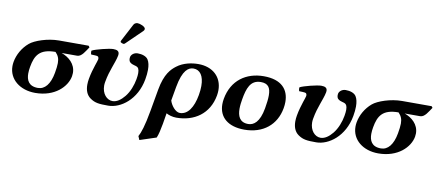

<svg xmlns="http://www.w3.org/2000/svg" viewBox="-77 -992 3535 1539"><g transform="rotate(10 1690.0 -222.0)"><path d="M502.7 -341C539.7 -341 564.3 -390 588.3 -424L579.4 -436H338.4C247.4 -436 144.2 -401 103.1 -366C53.7 -324 20.3 -265 9.5 -204C7.4 -192 6.4 -180.3 6.4 -169C6.4 -61.9 98.6 11 222.6 11C381.6 11 475.4 -84.5 490.9 -172C492.5 -181.2 493.3 -190.1 493.3 -198.6C493.3 -272.4 435.7 -319.9 376.7 -341ZM237.2 -32C160.7 -32 141.3 -80.6 141.3 -133.4C141.3 -151.7 143.6 -170.5 146.7 -188C163.4 -283 197.7 -341 326.7 -341C350.7 -316 360.6 -292.6 360.6 -255.8C360.6 -234.4 357.3 -208.5 351.4 -175C334.8 -81 293.2 -32 237.2 -32Z M1073.8 -250C1078.9 -278.5 1081.5 -304.6 1081.5 -327.8C1081.5 -362.4 1075.6 -390.4 1063 -410C1048 -433.5 1013 -444 978 -444C947 -444 925.3 -423 922 -404C921.3 -400.3 921 -396.4 921 -392.5C921 -381.1 924 -369.9 930.8 -363C941.4 -352.1 959.5 -347.2 967.6 -345C978.3 -342.1 994.6 -339.5 1002.1 -325C1006.4 -316.5 1009 -305 1009 -288.3C1009 -275.1 1007.4 -258.6 1003.7 -238C994.9 -187.9 974.1 -131.6 940.8 -91C911.7 -55.4 878.9 -32 844.4 -32C797.3 -32 757.4 -77.7 757.4 -142.5C757.4 -152 758.3 -161.8 760.1 -172C769.6 -226 782.1 -263 794.1 -297C804.9 -330 820.3 -366 826.1 -399C826.9 -403.3 827.2 -407.2 827.2 -410.8C827.2 -434.9 810.4 -444 779 -444C746 -444 637.3 -417 608.5 -401C608 -398.1 607.7 -394.8 607.7 -391.4C607.7 -383.1 609.2 -374.3 612 -370C624.8 -369 657.7 -369.6 666.1 -365C671.6 -362 675.8 -352 673.9 -341C671.2 -326 665.5 -316 658.1 -291C647.2 -258 635.5 -220 627.6 -175C624.8 -159.2 623.1 -142.8 623.1 -126.8C623.1 -85.1 634.7 -45.3 669.5 -21C709.5 7 742 10 817 10C918 10 1043.9 -80 1073.8 -250ZM935 -682C924 -682 910 -676 904 -665L828.8 -522C827.1 -518.7 826.2 -513.9 826.2 -512.4C826.2 -505.6 846 -499 853.7 -499C857.7 -499 862.1 -503.3 866.2 -507L991.7 -629C997 -634.1 999.5 -639.8 999.5 -646.1C999.5 -665.2 954.3 -682 935 -682Z M1518.1 -200C1499.9 -97 1456.5 -32 1392.5 -32C1355.5 -32 1318.3 -82 1307.8 -119L1327.7 -232C1352.8 -374 1399.7 -402 1439.7 -402C1493.3 -402 1525.2 -356.7 1525.2 -274.3C1525.2 -252.2 1522.9 -227.3 1518.1 -200ZM1244.6 194C1256.4 167 1266 124 1274.3 77C1279.4 47.7 1283.9 16.8 1288.8 -11C1307.8 0 1339.1 10 1371.1 10C1516.1 10 1634.8 -68 1662 -222C1664.6 -237 1665.9 -251.4 1665.9 -265.3C1665.9 -372.6 1589 -444 1472.1 -444C1419.1 -444 1351 -432 1297.8 -391C1261.8 -363.2 1213.1 -319 1189.6 -186L1158.1 -7C1136 118 1115.6 177 1098.2 208L1110.9 238Z M1720.3 -205C1717.6 -189.4 1716.2 -174.6 1716.2 -160.4C1716.2 -53.9 1792.9 10 1924.4 10C2077.4 10 2181.5 -75.8 2205.9 -214C2209.1 -231.8 2210.7 -249.1 2210.7 -265.6C2210.7 -366 2150.7 -439 2005.6 -439C1862.6 -439 1747.7 -360 1720.3 -205ZM1989.8 -389C2048.7 -389 2071 -358.7 2071 -293.8C2071 -265.1 2066.7 -229.6 2059.2 -187C2038.9 -72 1992.2 -40 1947.2 -40C1876.2 -40 1858.2 -91.7 1858.2 -149C1858.2 -175.7 1862.1 -203.6 1866.4 -228C1881.7 -315 1903.8 -389 1989.8 -389Z M2766.8 -250C2771.9 -278.5 2774.5 -304.6 2774.5 -327.8C2774.5 -362.4 2768.6 -390.4 2756 -410C2741 -433.5 2706 -444 2671 -444C2640 -444 2618.3 -423 2615 -404C2614.3 -400.3 2614 -396.4 2614 -392.5C2614 -381.1 2617 -369.9 2623.7 -363C2634.4 -352.1 2652.5 -347.2 2660.6 -345C2671.3 -342.1 2687.6 -339.5 2695 -325C2699.4 -316.5 2702 -305 2702 -288.3C2702 -275.1 2700.3 -258.6 2696.7 -238C2687.9 -187.9 2667 -131.6 2633.8 -91C2604.7 -55.4 2571.9 -32 2537.4 -32C2490.3 -32 2450.4 -77.7 2450.4 -142.5C2450.4 -152 2451.3 -161.8 2453.1 -172C2462.6 -226 2475.1 -263 2487.1 -297C2497.9 -330 2513.3 -366 2519.1 -399C2519.8 -403.3 2520.2 -407.2 2520.2 -410.8C2520.2 -434.9 2503.4 -444 2472 -444C2439 -444 2330.3 -417 2301.4 -401C2300.9 -398.1 2300.7 -394.8 2300.7 -391.4C2300.7 -383.1 2302.2 -374.3 2305 -370C2317.8 -369 2350.7 -369.6 2359.1 -365C2364.6 -362 2368.8 -352 2366.9 -341C2364.2 -326 2358.5 -316 2351 -291C2340.2 -258 2328.5 -220 2320.6 -175C2317.8 -159.2 2316.1 -142.8 2316.1 -126.8C2316.1 -85.1 2327.7 -45.3 2362.4 -21C2402.5 7 2435 10 2510 10C2611 10 2736.8 -80 2766.8 -250Z M3294.7 -341C3331.7 -341 3356.3 -390 3380.3 -424L3371.4 -436H3130.4C3039.4 -436 2936.2 -401 2895.1 -366C2845.7 -324 2812.3 -265 2801.5 -204C2799.4 -192 2798.4 -180.3 2798.4 -169C2798.4 -61.9 2890.6 11 3014.6 11C3173.6 11 3267.4 -84.5 3282.9 -172C3284.5 -181.2 3285.3 -190.1 3285.3 -198.6C3285.3 -272.4 3227.7 -319.9 3168.7 -341ZM3029.2 -32C2952.7 -32 2933.3 -80.6 2933.3 -133.4C2933.3 -151.7 2935.6 -170.5 2938.7 -188C2955.4 -283 2989.7 -341 3118.7 -341C3142.7 -316 3152.6 -292.6 3152.6 -255.8C3152.6 -234.4 3149.3 -208.5 3143.4 -175C3126.8 -81 3085.2 -32 3029.2 -32Z"/></g></svg>

Font: Linux Biolinum O 
Style: Bold Italic
Weight: 700
Designer: Philipp H. Poll
Foundry: Philipp H. Poll
Version: Version 1.3.2